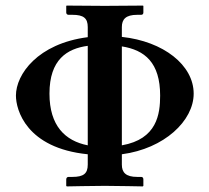

<svg xmlns="http://www.w3.org/2000/svg" viewBox="-20 -666 749 687"><path d="M416 -77V-114C568 -134 673 -234 673 -331C673 -433 565 -518 416 -534V-569C416 -597 430 -613 471 -613H485C490 -613 493 -616 493 -621V-645L491 -646C491 -646 391 -645 355 -645C316 -645 219 -646 219 -646L217 -645V-621C217 -616 221 -613 225 -613H239C279 -613 294 -601 294 -569V-533C115 -510 37 -400 37 -324C37 -273 74 -136 294 -114V-77C294 -45 279 -33 239 -33H225C221 -33 217 -30 217 -24V-1L219 1C219 1 316 -1 355 -1C391 -1 491 1 491 1L493 -1V-24C493 -30 490 -33 485 -33H471C430 -33 416 -49 416 -77ZM416 -146V-500C498 -487 553 -442 553 -324C553 -258 542 -168 416 -146ZM294 -146C213 -162 157 -216 157 -331C157 -453 220 -492 294 -502Z"/></svg>

Font: Libertinus Serif Semibold
Style: Regular
Weight: 600
Designer: Philipp H. Poll, Khaled Hosny
Foundry: Caleb Maclennan
Version: Version 7.050;RELEASE